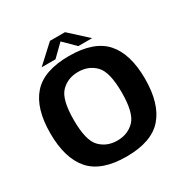

<svg xmlns="http://www.w3.org/2000/svg" viewBox="-165 -855 969 999"><g transform="rotate(-30 320.0 -355.5)"><path d="M314 4.5Q464.5 4.5 531.5 -72.2Q598.5 -149 598.5 -298.5Q598.5 -448 531.5 -523.5Q464.5 -599 314 -599Q163.5 -599 96.5 -523.5Q29.5 -448 29.5 -298.5Q29.5 -149 96.5 -72.2Q163.5 4.5 314 4.5ZM314 -91.5Q251 -91.5 210.5 -133.2Q170 -175 170 -297.5Q170 -420.5 210.5 -462Q251 -503.5 314 -503.5Q377 -503.5 417.5 -462Q458 -420.5 458 -297.5Q458 -175 417.5 -133.2Q377 -91.5 314 -91.5ZM162.5 -619H245.5L314.5 -686.5L383 -619H465.5L359 -716.5H268.5Z"/></g></svg>

Font: Anybody Thin SemiBold
Style: Regular
Weight: 600
Version: Version 1.113;gftools[0.9.25]